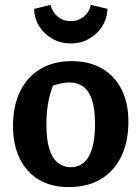

<svg xmlns="http://www.w3.org/2000/svg" viewBox="-20 -751 570 782"><path d="M260 11Q189 11 138.5 -19Q88 -49 60.5 -105Q33 -161 33 -239Q33 -320 62 -379Q91 -438 144.5 -470Q198 -502 272 -502Q344 -502 395.5 -472Q447 -442 475 -387Q503 -332 503 -256Q503 -173 473.5 -113Q444 -53 390 -21Q336 11 260 11ZM268 -70Q299 -70 321.5 -89Q344 -108 355.5 -147.5Q367 -187 367 -246Q367 -304 355.5 -341.5Q344 -379 320.5 -397Q297 -415 263 -415Q239 -415 207.5 -406Q176 -397 129 -379L208 -432Q188 -389 178.5 -344Q169 -299 169 -243Q169 -184 180.5 -146Q192 -108 214.5 -89Q237 -70 268 -70ZM268 -574Q227 -574 193.5 -593Q160 -612 140 -643.5Q120 -675 119 -715L186 -731Q193 -702 215 -683.5Q237 -665 268 -665Q299 -665 321.5 -683.5Q344 -702 350 -731L418 -715Q416 -675 396 -643.5Q376 -612 343 -593Q310 -574 268 -574Z"/></svg>

Font: Piazzolla 24pt
Style: Bold
Weight: 700
Designer: Juan Pablo del Peral
Foundry: Huerta Tipografica
Version: Version 2.005